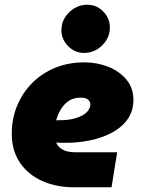

<svg xmlns="http://www.w3.org/2000/svg" viewBox="-20 -796 599 816"><path d="M296 0Q219 0 159 -27Q99 -54 64.5 -105Q30 -156 30 -227Q30 -293 53.5 -348.5Q77 -404 118.5 -445Q160 -486 216 -508.5Q272 -531 338 -531Q393 -531 440.5 -512Q488 -493 517.5 -457.5Q547 -422 547 -372Q547 -324 522 -289Q497 -254 455.5 -232Q414 -210 363 -199.5Q312 -189 259 -189Q249 -189 239 -189Q229 -189 219 -190Q224 -174 244 -161.5Q264 -149 299 -149H478L454 0ZM219 -285Q222 -285 225 -285Q228 -285 231 -285Q269 -285 295 -292Q321 -299 336 -309Q351 -319 357.5 -330.5Q364 -342 364 -352Q364 -364 354.5 -372.5Q345 -381 323 -381Q291 -381 270.5 -366Q250 -351 238 -330.5Q226 -310 221 -292Q220 -290 219.5 -288Q219 -286 219 -285ZM338 -571Q298 -571 269.5 -600Q241 -629 241 -668Q241 -698 256.5 -722.5Q272 -747 297 -761.5Q322 -776 350 -776Q391 -776 419 -747Q447 -718 447 -678Q447 -649 431.5 -624.5Q416 -600 391.5 -585.5Q367 -571 338 -571Z"/></svg>

Font: MuseoModerno Thin Black
Style: Italic
Weight: 900
Italic angle: -9°
Version: Version 1.003